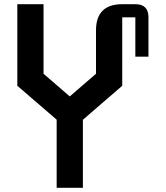

<svg xmlns="http://www.w3.org/2000/svg" viewBox="-20 -895 790 915"><path d="M562.5 -486.3 375 -324.2V0H250V-324.7L62.5 -486.3V-875H187.5V-543.5L312.5 -435.5L437.5 -543.5V-750Q437.5 -875 562.5 -875H625Q687.5 -875 687.5 -812.5V-625H625V-812.5H562.5Z"/></svg>

Font: Oldtimer
Style: Regular
Weight: 400
Designer: GGBotNet
Foundry: GGBotNet
Version: 1.00